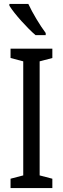

<svg xmlns="http://www.w3.org/2000/svg" viewBox="-20 -963 323 983"><path d="M125 -943H28V-934C54 -891 122 -817 162 -783H214V-794C186 -831 146 -897 125 -943ZM248 0V-48L183 -65V-649L248 -666V-714H34V-666L99 -649V-65L34 -48V0Z"/></svg>

Font: Noto Sans Arabic ExtCond
Style: Regular
Weight: 400
Width: 2
Designer: Monotype Design Team, Nadine Chahine, Nizar Qandah and Khaled Hosny
Foundry: Monotype Imaging Inc.
Version: Version 2.012